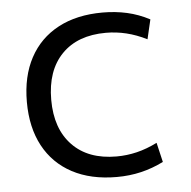

<svg xmlns="http://www.w3.org/2000/svg" viewBox="-44 -574 625 628"><g transform="rotate(-5 268.5 -260.0)"><path d="M315 10Q230 10 169 -22.5Q108 -55 75.5 -115.5Q43 -176 43 -260Q43 -344 75.5 -404.5Q108 -465 169 -497.5Q230 -530 315 -530Q357 -530 395 -521.5Q433 -513 469 -494L454 -430Q420 -447 387 -455Q354 -463 320 -463Q227 -463 175 -409.5Q123 -356 123 -260Q123 -165 175 -111Q227 -57 320 -57Q354 -57 387 -65Q420 -73 454 -90L469 -26Q433 -8 395 1Q357 10 315 10Z"/></g></svg>

Font: M PLUS 1 Thin
Style: Regular
Weight: 400
Version: Version 1.001